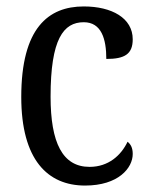

<svg xmlns="http://www.w3.org/2000/svg" viewBox="-20 -566 466 596"><path d="M244 10C348 10 392 -45 392 -88C392 -107 386 -118 376 -126C356 -84 317 -48 258 -48C174 -48 137 -123 137 -266C137 -445 177 -497 240 -497C295 -497 310 -445 310 -383C367 -383 392 -398 392 -444C392 -510 327 -546 240 -546C130 -546 46 -479 46 -265C46 -70 128 10 244 10Z"/></svg>

Font: Noto Serif Sinhala Condensed
Style: Regular
Weight: 400
Width: 3
Designer: Jelle Bosma - Monotype Design Team
Foundry: Monotype Imaging Inc.
Version: Version 2.007